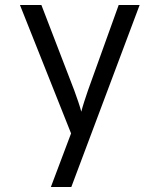

<svg xmlns="http://www.w3.org/2000/svg" viewBox="-20 -570 640 770"><path d="M184 180 265 -35 60 -550H146L278 -207Q286 -185 294 -161.5Q302 -138 306 -122Q310 -138 317.5 -161.5Q325 -185 333 -208L456 -550H540L266 180Z"/></svg>

Font: Pitagon Sans Mono Light
Style: Regular
Weight: 300
Monospace: yes
Designer: Travis Tran
Foundry: Pitagon
Version: Version 1.001; ttfautohint (v1.8.4.7-5d5b);gftools[0.9.26]